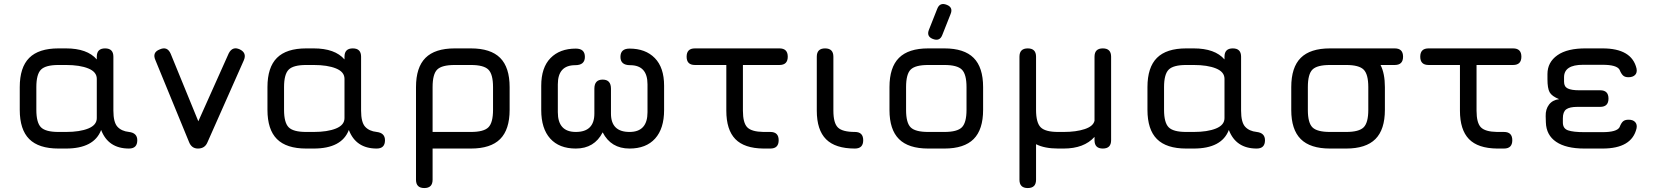

<svg xmlns="http://www.w3.org/2000/svg" viewBox="-20 -752 8376 972"><path d="M80 -196V-311Q80 -411 128 -459Q176 -507 276 -507H314Q422 -507 470 -451V-465Q470 -507 512 -507Q554 -507 554 -465V-192Q554 -133 574.5 -110.5Q595 -88 633 -84Q675 -79 675 -42Q675 0 633 0Q528 0 492 -94Q456 0 314 0H276Q176 0 128 -48Q80 -96 80 -196ZM164 -196Q164 -131 187.5 -107.5Q211 -84 276 -84H314Q384 -84 427 -101.5Q470 -119 470 -154V-353Q470 -388 427 -405.5Q384 -423 314 -423H276Q211 -423 187.5 -399.5Q164 -376 164 -311Z M1030 -31Q1017 0 982 0Q950 0 937 -33L767 -447Q749 -487 789 -502Q827 -519 844 -480L984 -138L1138 -482Q1157 -519 1194 -502Q1231 -484 1214 -446Z M1334 -196V-311Q1334 -411 1382 -459Q1430 -507 1530 -507H1568Q1676 -507 1724 -451V-465Q1724 -507 1766 -507Q1808 -507 1808 -465V-192Q1808 -133 1828.5 -110.5Q1849 -88 1887 -84Q1929 -79 1929 -42Q1929 0 1887 0Q1782 0 1746 -94Q1710 0 1568 0H1530Q1430 0 1382 -48Q1334 -96 1334 -196ZM1418 -196Q1418 -131 1441.5 -107.5Q1465 -84 1530 -84H1568Q1638 -84 1681 -101.5Q1724 -119 1724 -154V-353Q1724 -388 1681 -405.5Q1638 -423 1568 -423H1530Q1465 -423 1441.5 -399.5Q1418 -376 1418 -311Z M2086 158V-311Q2086 -411 2134 -459Q2182 -507 2282 -507H2364Q2464 -507 2512 -459Q2560 -411 2560 -311V-196Q2560 -96 2512 -48Q2464 0 2364 0H2170V158Q2170 200 2128 200Q2086 200 2086 158ZM2170 -84H2364Q2429 -84 2452.5 -107.5Q2476 -131 2476 -196V-311Q2476 -376 2452.5 -399.5Q2429 -423 2364 -423H2282Q2217 -423 2193.5 -400Q2170 -377 2170 -311Z M2720 -195V-318Q2720 -410 2767 -458Q2814 -506 2895 -506Q2941 -506 2941 -464Q2941 -422 2892 -422Q2804 -422 2804 -325V-184Q2804 -84 2895 -84Q2989 -84 2989 -177V-303Q2989 -349 3031 -349Q3073 -349 3073 -303V-177Q3073 -84 3167 -84Q3258 -84 3258 -184V-325Q3258 -422 3170 -422Q3121 -422 3121 -464Q3121 -506 3167 -506Q3248 -506 3295 -458Q3342 -410 3342 -318V-195Q3342 -101 3296.5 -50.5Q3251 0 3167 0Q3073 0 3031 -82Q2989 0 2895 0Q2811 0 2765.5 -50.5Q2720 -101 2720 -195Z M3498 -423Q3456 -423 3456 -465Q3456 -507 3498 -507H3926Q3968 -507 3968 -465Q3968 -423 3926 -423H3741V-192Q3741 -130 3763 -107.5Q3785 -85 3845 -84H3880Q3922 -84 3922 -42Q3922 0 3880 0H3845Q3748 -1 3702.5 -48Q3657 -95 3657 -192V-423Z M4308 0Q4209 0 4162 -47Q4115 -94 4115 -192V-465Q4115 -507 4157 -507Q4199 -507 4199 -465V-192Q4199 -129 4222 -106.5Q4245 -84 4308 -84Q4350 -84 4350 -42Q4350 0 4308 0Z M4702 -555Q4669 -568 4683 -602L4725 -708Q4738 -741 4772 -728Q4807 -715 4792 -680L4750 -574Q4737 -541 4702 -555ZM4679 0Q4579 0 4531 -48Q4483 -96 4483 -195V-311Q4483 -411 4531 -459Q4579 -507 4679 -507H4761Q4861 -507 4909 -459Q4957 -411 4957 -311V-196Q4957 -96 4909 -48Q4861 0 4761 0ZM4567 -195Q4567 -130 4590.5 -107Q4614 -84 4679 -84H4761Q4826 -84 4849.5 -107.5Q4873 -131 4873 -196V-311Q4873 -376 4849.5 -399.5Q4826 -423 4761 -423H4679Q4614 -423 4590.5 -400Q4567 -377 4567 -311Z M5141 158V-465Q5141 -507 5183 -507Q5225 -507 5225 -465V-196Q5225 -131 5248.5 -107.5Q5272 -84 5337 -84H5365Q5428 -84 5471.5 -98.5Q5515 -113 5521 -141V-465Q5521 -507 5563 -507Q5605 -507 5605 -465V-42Q5605 0 5563 0Q5521 0 5521 -42V-59Q5468 0 5365 0H5337Q5268 0 5225 -22V158Q5225 200 5183 200Q5141 200 5141 158Z M5789 -196V-311Q5789 -411 5837 -459Q5885 -507 5985 -507H6023Q6131 -507 6179 -451V-465Q6179 -507 6221 -507Q6263 -507 6263 -465V-192Q6263 -133 6283.5 -110.5Q6304 -88 6342 -84Q6384 -79 6384 -42Q6384 0 6342 0Q6237 0 6201 -94Q6165 0 6023 0H5985Q5885 0 5837 -48Q5789 -96 5789 -196ZM5873 -196Q5873 -131 5896.5 -107.5Q5920 -84 5985 -84H6023Q6093 -84 6136 -101.5Q6179 -119 6179 -154V-353Q6179 -388 6136 -405.5Q6093 -423 6023 -423H5985Q5920 -423 5896.5 -399.5Q5873 -376 5873 -311Z M6713 0Q6613 0 6565 -48Q6517 -96 6517 -195V-311Q6517 -411 6565 -459Q6613 -507 6713 -507H7041Q7083 -507 7083 -465Q7083 -423 7041 -423H6969Q6991 -380 6991 -311V-196Q6991 -96 6943 -48Q6895 0 6795 0ZM6601 -195Q6601 -130 6624.5 -107Q6648 -84 6713 -84H6795Q6860 -84 6883.5 -107.5Q6907 -131 6907 -196V-311Q6907 -376 6883.5 -399.5Q6860 -423 6795 -423H6713Q6648 -423 6624.5 -400Q6601 -377 6601 -311Z M7212 -423Q7170 -423 7170 -465Q7170 -507 7212 -507H7640Q7682 -507 7682 -465Q7682 -423 7640 -423H7455V-192Q7455 -130 7477 -107.5Q7499 -85 7559 -84H7594Q7636 -84 7636 -42Q7636 0 7594 0H7559Q7462 -1 7416.5 -48Q7371 -95 7371 -192V-423Z M7806 -132 7805 -164Q7804 -199 7822 -222.5Q7840 -246 7873 -250Q7836 -265 7825 -285Q7814 -305 7814 -351V-377Q7814 -437 7864.5 -472.5Q7915 -508 8011 -507H8093Q8241 -507 8265 -405Q8269 -384 8257.5 -372.5Q8246 -361 8224 -361Q8206 -361 8196.5 -370Q8187 -379 8179 -399Q8165 -424 8093 -424H7994Q7898 -424 7898 -361V-338Q7898 -313 7917 -304Q7936 -295 7974 -295H8081Q8123 -295 8123 -253Q8123 -211 8081 -211H7966Q7926 -211 7909 -198.5Q7892 -186 7892 -153V-132Q7892 -101 7918.5 -92Q7945 -83 8001 -83H8093Q8165 -83 8179 -108Q8187 -129 8196.5 -137.5Q8206 -146 8225 -146Q8247 -146 8258 -134Q8269 -122 8265 -102Q8241 0 8093 0H8001Q7908 0 7858 -34Q7808 -68 7806 -132Z"/></svg>

Font: Jura
Style: Bold
Weight: 700
Designer: Daniel Johnson, Alexei Vanyashin
Foundry: Daniel Johnson
Version: Version 5.103